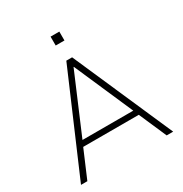

<svg xmlns="http://www.w3.org/2000/svg" viewBox="-199 -1030 1120 1178"><g transform="rotate(-30 360.5 -440.5)"><path d="M34 0 337 -705H378L687 0H641L552 -204L575 -195H138L166 -204L79 0ZM356 -649 177 -228 155 -234H558L542 -228L358 -649ZM327 -818V-881H389V-818Z"/></g></svg>

Font: Mulish ExtraLight
Style: Regular
Weight: 200
Designer: Vernon Adams
Foundry: Vernon Adams
Version: Version 3.603